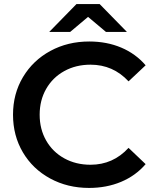

<svg xmlns="http://www.w3.org/2000/svg" viewBox="-20 -914 767 944"><path d="M44 -350Q44 -453 93 -535Q142 -617 227.5 -663.5Q313 -710 419 -710Q505 -710 576 -680Q647 -650 696 -593L612 -514Q536 -596 425 -596Q353 -596 296 -564.5Q239 -533 207 -477Q175 -421 175 -350Q175 -279 207 -223Q239 -167 296 -135.5Q353 -104 425 -104Q536 -104 612 -187L696 -107Q647 -50 575.5 -20Q504 10 418 10Q312 10 226.5 -36.5Q141 -83 92.5 -165Q44 -247 44 -350ZM501 -757 413 -831 325 -757H222L356 -894H470L604 -757Z"/></svg>

Font: mBank SemiBold
Style: Regular
Weight: 600
Designer: Julieta Ulanovsky
Foundry: Julieta Ulanovsky
Version: Version 7.200